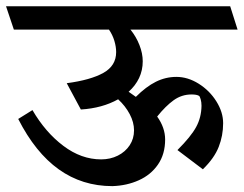

<svg xmlns="http://www.w3.org/2000/svg" viewBox="-45 -600 792 624"><path d="M680.2 -199.7Q680.2 -159.2 665.8 -122.6Q651.4 -85.9 614.3 -49.8L531.7 -112.3Q575.7 -156.2 592.5 -187.3Q609.4 -218.3 609.9 -256.3Q609.9 -267.6 607.2 -277.3Q604.5 -287.1 601.6 -288.6Q594.2 -293 577.6 -293Q545.4 -293 519.3 -274.2Q493.2 -255.4 465.8 -221.2Q491.7 -185.1 491.7 -146.5Q491.7 -99.1 468.5 -65.4Q445.3 -31.7 406.2 -14.2Q367.2 3.4 320.3 4.9Q222.2 4.9 146 -49.6Q69.8 -104 14.2 -213.4L60.5 -242.2Q102.5 -169.9 160.9 -126Q219.2 -82 283.7 -82Q313.5 -82 337.9 -94.2Q362.3 -106.4 376.5 -127.9Q390.6 -149.4 390.6 -176.3Q390.6 -202.6 376.5 -229.2Q362.3 -255.9 338.9 -277.3Q287.6 -248.5 217.8 -244.1L171.9 -329.6Q249 -339.8 290.8 -363Q332.5 -386.2 332.5 -430.7Q332.5 -447.8 326.7 -467.3Q320.8 -486.8 309.1 -503.9H0L-25.4 -579.6H703.1L727.1 -503.9H378.9Q397.5 -481 408.2 -453.6Q418.9 -426.3 418.9 -400.9Q418.9 -371.6 407 -346.4Q395 -321.3 373 -301.8Q379.9 -297.4 396.5 -285.2Q429.7 -318.4 461.4 -334.2Q493.2 -350.1 528.3 -350.1Q565.4 -350.1 600.8 -327.9Q636.2 -305.7 658.2 -270.5Q680.2 -235.4 680.2 -199.7Z"/></svg>

Font: Vesper Libre Medium
Style: Regular
Weight: 500
Designer: Robert Keller & Kimya Gandhi
Foundry: Mota Italic
Version: Version 1.058